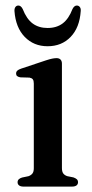

<svg xmlns="http://www.w3.org/2000/svg" viewBox="-20 -690 340 710"><path d="M209 -454.5V-68.5Q209 -55 214.2 -48.2Q219.5 -41.5 229 -38.5L251.5 -34Q260 -31 264.2 -27Q268.5 -23 268.5 -16Q268.5 -8.5 262.8 -4.2Q257 0 246.5 0H66.5Q56.5 0 50.8 -4.2Q45 -8.5 45 -16Q45 -22.5 49.2 -26.8Q53.5 -31 61.5 -33.5L85.5 -38.5Q95 -42 100 -48.5Q105 -55 105 -68V-381Q105 -392 101.2 -396.8Q97.5 -401.5 89 -403L55 -404Q47 -405.5 43.2 -408.8Q39.5 -412 39.5 -418Q39.5 -424.5 44 -428.8Q48.5 -433 59 -436.5L150.5 -467Q164.5 -471.5 173 -473.2Q181.5 -475 189.5 -475Q198.5 -475 203.8 -469.8Q209 -464.5 209 -454.5ZM156 -586.5Q189 -586.5 211.5 -603.2Q234 -620 248 -656.5Q254.5 -669.5 264 -669.5Q271 -669.5 275.2 -664Q279.5 -658.5 278.5 -649Q274.5 -588 241.2 -553.5Q208 -519 156 -519Q105 -519 71.5 -553.5Q38 -588 33.5 -649Q33 -658.5 37 -664Q41 -669.5 48 -669.5Q57.5 -669.5 64 -656.5Q78.5 -619.5 101 -603Q123.5 -586.5 156 -586.5Z"/></svg>

Font: Fraunces 16pt
Style: Regular
Weight: 400
Version: Version 1.000;[b76b70a41]